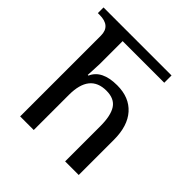

<svg xmlns="http://www.w3.org/2000/svg" viewBox="-188 -861 1008 1008"><g transform="rotate(45 315.5 -357.0)"><path d="M110 0H211V-261Q211 -416 335 -416Q394 -416 419 -378Q444 -340 444 -261V0H545V-261Q545 -364 495 -420Q445 -476 355 -476Q243 -476 212 -405H207Q208 -433 209.5 -454.5Q211 -476 211 -490V-660H520V-714H15V-672H28Q110 -672 110 -600Z"/></g></svg>

Font: Noto Serif Georgian
Style: Regular
Weight: 400
Designer: Monotype Design Team
Foundry: Monotype Imaging Inc.
Version: Version 1.901